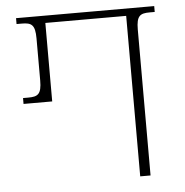

<svg xmlns="http://www.w3.org/2000/svg" viewBox="-51 -764 786 814"><g transform="rotate(-5 341.5 -357.0)"><path d="M513 0H557V-621C557 -680 573 -689 614 -689H635V-714H47V-689H69C110 -689 126 -680 126 -621V-442C126 -383 110 -374 69 -374H47V-349H169V-683H513Z"/></g></svg>

Font: Noto Serif Georgian ExtraLight
Style: Regular
Weight: 200
Designer: Monotype Design Team, Akaki Razmadze
Foundry: Google LLC
Version: Version 2.003